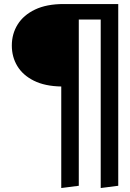

<svg xmlns="http://www.w3.org/2000/svg" viewBox="-20 -727 655 966"><path d="M574.9 -706.7V207.7L486.7 219V-628.7H376.4V207.7L288.2 219V-291.8Q205.6 -293.3 150.3 -321Q94.9 -348.7 67.2 -394.6Q39.5 -440.5 39.5 -497.9Q39.5 -556.9 69 -604.1Q98.5 -651.3 156.4 -679Q214.4 -706.7 300 -706.7Z"/></svg>

Font: Fira Code Retina
Style: Regular
Weight: 450
Monospace: yes
Designer: Carrois Corporate, Edenspiekermann AG, Nikita Prokopov
Foundry: Carrois Corporate, Edenspiekermann AG, Nikita Prokopov
Version: Version 6.002